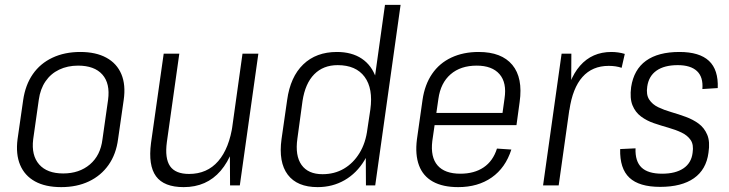

<svg xmlns="http://www.w3.org/2000/svg" viewBox="-20 -760 2988 787"><path d="M231 7Q166 7 123.5 -16.5Q81 -40 62.5 -84Q44 -128 52 -190L75 -350Q84 -412 114.5 -456Q145 -500 195 -523.5Q245 -547 309 -547Q373 -547 416 -523.5Q459 -500 477.5 -456Q496 -412 487 -350L464 -190Q456 -128 425 -84Q394 -40 344.5 -16.5Q295 7 231 7ZM239 -49Q305 -49 348.5 -86Q392 -123 400 -189L423 -351Q432 -418 399.5 -454.5Q367 -491 300 -491Q257 -491 222.5 -474.5Q188 -458 166.5 -426.5Q145 -395 139 -351L116 -189Q108 -123 140.5 -86Q173 -49 239 -49Z M664 -178Q655 -111 677 -79Q699 -47 755 -47Q829 -47 874.5 -99.5Q920 -152 934 -251L969 -316L960 -255Q942 -127 884.5 -60Q827 7 733 7Q652 7 619.5 -37.5Q587 -82 599 -174L651 -540H715ZM963 0H923L922 -168L974 -540H1039Z M1282 7Q1198 7 1159.5 -44Q1121 -95 1134 -190L1157 -350Q1170 -445 1223 -496Q1276 -547 1361 -547Q1422 -547 1463 -519.5Q1504 -492 1521.5 -440Q1539 -388 1528 -316L1516 -228Q1506 -156 1474 -103Q1442 -50 1392.5 -21.5Q1343 7 1282 7ZM1302 -46Q1351 -46 1389.5 -68.5Q1428 -91 1453.5 -132.5Q1479 -174 1486 -231L1498 -311Q1510 -397 1474.5 -445Q1439 -493 1364 -493Q1305 -493 1268 -455.5Q1231 -418 1220 -346L1199 -192Q1189 -122 1216 -84Q1243 -46 1302 -46ZM1479 -175 1558 -740H1622L1518 0H1480Z M1858 7Q1795 7 1754.5 -15.5Q1714 -38 1697.5 -82Q1681 -126 1689 -189L1712 -351Q1721 -413 1751 -457Q1781 -501 1830 -524Q1879 -547 1942 -547Q2036 -547 2080 -494Q2124 -441 2110 -342L2097 -247H1749L1756 -297H2051L2036 -270L2048 -356Q2058 -421 2027.5 -456Q1997 -491 1934 -491Q1868 -491 1827 -455.5Q1786 -420 1777 -355L1752 -182Q1744 -116 1773.5 -82Q1803 -48 1867 -48Q1924 -48 1962.5 -74Q2001 -100 2017 -151L2076 -147Q2052 -72 1995.5 -32.5Q1939 7 1858 7Z M2282 -540H2322L2321 -362L2270 0H2206ZM2293 -326Q2308 -434 2357.5 -490.5Q2407 -547 2486 -547Q2500 -547 2514 -545Q2528 -543 2541 -539L2528 -482Q2505 -490 2475 -490Q2408 -490 2367.5 -444.5Q2327 -399 2314 -309Z M2686 6Q2600 6 2560 -31.5Q2520 -69 2522 -149L2585 -152Q2583 -99 2609.5 -73.5Q2636 -48 2694 -48Q2749 -48 2781.5 -70Q2814 -92 2819 -134Q2824 -167 2811 -186Q2798 -205 2774 -216.5Q2750 -228 2720 -236.5Q2690 -245 2660.5 -255Q2631 -265 2607.5 -282.5Q2584 -300 2572.5 -328.5Q2561 -357 2567 -403Q2578 -475 2628 -511Q2678 -547 2765 -547Q2847 -547 2886 -510.5Q2925 -474 2922 -399L2859 -395Q2863 -444 2837 -468.5Q2811 -493 2758 -493Q2703 -493 2671 -470.5Q2639 -448 2633 -405Q2628 -372 2641 -352Q2654 -332 2678 -320.5Q2702 -309 2731.5 -300.5Q2761 -292 2791 -281Q2821 -270 2844 -253Q2867 -236 2879 -207.5Q2891 -179 2884 -134Q2875 -65 2824.5 -29.5Q2774 6 2686 6Z"/></svg>

Font: Pathway Extreme SemiCondensed ExtraLight
Style: Italic
Weight: 250
Width: 4
Italic angle: -8°
Version: Version 1.001;gftools[0.9.26]